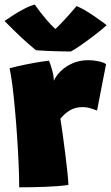

<svg xmlns="http://www.w3.org/2000/svg" viewBox="-24 -796 476 820"><path d="M206 -451Q215 -472 235.5 -492.2Q256 -512.5 286.2 -525.8Q316.5 -539 353.5 -539Q376 -539 398 -534Q420 -529 429 -522L390.5 -324Q380 -328 363.5 -333.2Q347 -338.5 328 -338.5Q299 -338.5 276 -325.5Q253 -312.5 234 -289Q238 -263.5 243.8 -222.5Q249.5 -181.5 255 -137.5Q260.5 -93.5 264.2 -57.8Q268 -22 268 -6Q223.5 0 167.5 2Q111.5 4 58 4Q58 -35 55.8 -89.8Q53.5 -144.5 49.5 -205.5Q45.5 -266.5 40.2 -325Q35 -383.5 29 -430.8Q23 -478 17 -504.5Q48 -513 84.2 -520.2Q120.5 -527.5 149 -532Q177.5 -536.5 185 -537Q191 -524.5 198.5 -497.2Q206 -470 206 -451ZM303 -770Q318.5 -764 339 -752Q359.5 -740 379.2 -726.5Q399 -713 413.5 -702.2Q428 -691.5 431.5 -688.5Q412.5 -671 382 -647.5Q351.5 -624 322.8 -604Q294 -584 278.5 -576Q258 -576 229.2 -576.8Q200.5 -577.5 173.5 -578.8Q146.5 -580 129.5 -581.5Q97 -608 64.8 -638.2Q32.5 -668.5 -4.5 -706.5Q8.5 -715.5 30.8 -730Q53 -744.5 78.2 -757.8Q103.5 -771 124.5 -776.5Q148 -742.5 172.8 -713.8Q197.5 -685 212.5 -672Q223 -681.5 249.2 -709.2Q275.5 -737 303 -770Z"/></svg>

Font: Grandstander Black
Style: Regular
Weight: 900
Designer: Tyler Finck
Foundry: Etcetera Type Co
Version: Version 1.200; ttfautohint (v1.8.3)